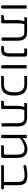

<svg xmlns="http://www.w3.org/2000/svg" viewBox="1741 -2354 609 4131"><g transform="rotate(90 2045.5 -288.5)"><path d="M165.5 -40V-535.2Q165.5 -549.3 163.6 -557.1H97.2Q95.2 -548.8 95.2 -535.2V-40Q95.2 -25.9 106 -15.1Q116.7 -4.4 130.9 -4.4Q145 -4.4 155.3 -14.9Q165.5 -25.4 165.5 -40Z M854 -18.1Q856 -24.4 856 -40V-368.2Q856 -473.1 807.1 -521.5Q762.2 -566.9 671.9 -566.9H374Q365.2 -566.9 360.4 -562Q352.1 -553.7 352.1 -529.3V-502Q362.8 -507.3 374 -507.3H441.4L435.1 -493.2Q411.6 -437.5 411.6 -346.7V-98.6Q411.6 -84.5 403.8 -76.7Q396 -68.8 381.8 -68.8H328.1Q319.3 -68.8 314.5 -64Q306.2 -55.7 306.2 -31.2V-3.9Q316.9 -9.3 328.1 -9.3H451.2Q464.8 -9.3 473.4 -17.8Q481.9 -26.4 481.9 -39.1V-342.8Q481.9 -404.8 485.4 -438Q488.8 -471.2 501.5 -501L503.9 -507.3H671.9Q729 -507.3 757.3 -475.3Q785.6 -443.4 785.6 -368.2V-40Q785.6 -25.9 787.6 -18.1Z M1022.9 -502Q1033.7 -507.3 1044.9 -507.3H1097.7Q1111.8 -507.3 1119.6 -499.5Q1127.4 -491.7 1127.4 -477.5V-198.2Q1127.4 -164.1 1123 -140.1Q1116.7 -106 1099.6 -89.4Q1079.6 -68.8 1043 -68.8H998Q982.9 -68.8 973.1 -59.1Q965.3 -51.3 965.3 -39.1Q965.3 -25.9 974.9 -17.6Q984.4 -9.3 998 -9.3H1043Q1102.1 -9.3 1135.7 -27.3Q1168.5 -45.4 1182.6 -85.4Q1197.8 -125 1197.8 -198.2V-524.4Q1197.8 -542.5 1183.8 -554.7Q1169.9 -566.9 1148.4 -566.9H1044.9Q1036.1 -566.9 1031.2 -562Q1022.9 -553.7 1022.9 -529.3Z M1451.7 -40V-535.2Q1451.7 -549.3 1449.7 -557.1H1383.3Q1381.3 -548.8 1381.3 -535.2V-40Q1381.3 -25.9 1392.1 -15.1Q1402.8 -4.4 1417 -4.4Q1431.2 -4.4 1441.4 -14.9Q1451.7 -25.4 1451.7 -40Z M1612.8 -3.9Q1623.5 -9.3 1634.8 -9.3H1803.7Q1923.8 -9.3 1980.2 -76.4Q2036.6 -143.6 2036.6 -288.1Q2036.6 -444.3 1970.2 -510.7Q1914.1 -566.9 1803.7 -566.9H1634.8Q1626 -566.9 1621.1 -562Q1612.8 -553.7 1612.8 -529.3V-502Q1623.5 -507.3 1634.8 -507.3H1803.7Q1886.2 -507.3 1926.8 -451.7Q1966.3 -397.9 1966.3 -288.1Q1966.3 -161.6 1913.6 -108.9Q1873.5 -68.8 1803.7 -68.8H1634.8Q1626 -68.8 1621.1 -64Q1612.8 -55.7 1612.8 -31.2Z M2698.7 -18.1Q2700.7 -24.4 2700.7 -40V-368.2Q2700.7 -473.1 2651.9 -521.5Q2606.9 -566.9 2516.6 -566.9H2218.8Q2210 -566.9 2205.1 -562Q2196.8 -553.7 2196.8 -529.3V-502Q2207.5 -507.3 2218.8 -507.3H2286.1L2279.8 -493.2Q2256.3 -437.5 2256.3 -346.7V-98.6Q2256.3 -84.5 2248.5 -76.7Q2240.7 -68.8 2226.6 -68.8H2172.9Q2164.1 -68.8 2159.2 -64Q2150.9 -55.7 2150.9 -31.2V-3.9Q2161.6 -9.3 2172.9 -9.3H2295.9Q2309.6 -9.3 2318.1 -17.8Q2326.7 -26.4 2326.7 -39.1V-342.8Q2326.7 -404.8 2330.1 -438Q2333.5 -471.2 2346.2 -501L2348.6 -507.3H2516.6Q2573.7 -507.3 2602.1 -475.3Q2630.4 -443.4 2630.4 -368.2V-40Q2630.4 -25.9 2632.3 -18.1Z M2917 -4.4Q2931.6 -4.4 2942.1 -14.9Q2952.6 -25.4 2952.6 -39.1V-409.7Q2956.5 -413.6 2958 -414.6Q2995.6 -452.6 3058.6 -481.9Q3121.6 -511.2 3176.8 -511.2Q3227.5 -511.2 3254.9 -495.1Q3283.7 -478.5 3295.9 -441.4Q3307.1 -404.8 3307.1 -340.8V-98.6Q3307.1 -80.6 3294.4 -73.2Q3287.6 -68.8 3277.3 -68.8H3127Q3118.2 -68.8 3113.3 -64Q3105 -55.7 3105 -31.2V-3.9Q3115.7 -9.3 3127 -9.3H3346.7Q3367.2 -9.3 3374 -22.5Q3377.4 -28.8 3377.4 -39.1V-350.6Q3377.4 -471.2 3321.8 -526.9Q3275.9 -572.8 3192.4 -572.8Q3133.8 -572.8 3071.5 -547.1Q3009.3 -521.5 2969.7 -485.4L2952.6 -470.2V-536.1Q2952.6 -550.3 2950.7 -558.1H2884.3Q2882.3 -549.8 2882.3 -536.1V-39.1Q2882.3 -24.9 2892.6 -14.6Q2902.8 -4.4 2917 -4.4Z M3533.7 -3.9Q3544.4 -9.3 3555.7 -9.3H4024.4Q4038.1 -9.3 4046.6 -17.8Q4055.2 -26.4 4055.2 -39.1Q4055.2 -52.2 4046.4 -60.5Q4038.1 -68.8 4024.4 -68.8H3965.3V-368.2Q3965.3 -443.8 3944.3 -488.8Q3923.8 -532.2 3879.4 -552.2Q3834.5 -572.8 3754.9 -572.8Q3659.7 -572.8 3557.1 -548.8Q3544.4 -545.4 3536.6 -536.9Q3528.8 -528.3 3528.8 -517.6Q3528.8 -511.2 3530 -508.3Q3531.2 -505.4 3531.7 -503.9Q3534.7 -499 3539.6 -495.6Q3548.8 -489.3 3559.6 -489.3Q3562.5 -489.3 3565.4 -489.7Q3638.2 -503.4 3676.3 -508.3Q3714.4 -513.2 3751 -513.2Q3804.7 -513.2 3835.4 -499.5Q3868.2 -485.4 3881.3 -454.1Q3895 -423.8 3895 -368.2V-68.8H3555.7Q3546.9 -68.8 3542 -64Q3533.7 -55.7 3533.7 -31.2Z"/></g></svg>

Font: YuPearl-ExtraLight
Style: ExtraLight
Weight: 200
Designer: Max Yao
Foundry: Max-Everyday
Version: Version 1.011; ttfautohint (v1.8.3)